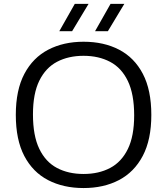

<svg xmlns="http://www.w3.org/2000/svg" viewBox="-20 -966 867 996"><path d="M413.5 9.5Q308.5 9.5 229.2 -31.8Q150 -73 106 -157Q62 -241 62 -370Q62 -499 106.5 -583Q151 -667 230.2 -708.2Q309.5 -749.5 413.5 -749.5Q519 -749.5 598 -708.2Q677 -667 721 -583Q765 -499 765 -370Q765 -241.5 720.5 -157.2Q676 -73 597 -31.8Q518 9.5 413.5 9.5ZM413.5 -63.5Q492.5 -63.5 551.5 -94.8Q610.5 -126 643.2 -193Q676 -260 676 -367.5Q676 -477.5 643.2 -545.8Q610.5 -614 551.2 -645.2Q492 -676.5 413.5 -676.5Q335 -676.5 276 -645.5Q217 -614.5 184 -547.5Q151 -480.5 151 -372.5Q151 -262 183.8 -194Q216.5 -126 275.5 -94.8Q334.5 -63.5 413.5 -63.5ZM473 -804 553.5 -946H625L539.5 -804ZM287.5 -804 368 -946H439.5L354 -804Z"/></svg>

Font: Encode Sans Expanded Expanded
Style: Regular
Weight: 400
Width: 7
Designer: Multiple Designers
Foundry: Impallari Type
Version: Version 3.000; ttfautohint (v1.8.3) -l 8 -r 50 -G 200 -x 14 